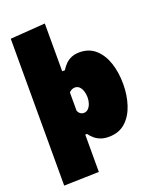

<svg xmlns="http://www.w3.org/2000/svg" viewBox="-170 -848 933 1145"><g transform="rotate(-20 296.5 -276.0)"><path d="M35 198Q35 146 35 94Q35 42 35 -21V-493Q35 -552.5 35 -612.2Q35 -672 35 -734L257 -750Q257 -692.5 257 -628.8Q257 -565 257 -493V-447H274Q287 -468.5 303.5 -484.5Q320 -500.5 341.8 -509.2Q363.5 -518 392 -518Q452 -518 492.2 -482.2Q532.5 -446.5 552.8 -386Q573 -325.5 573 -251Q573 -181.5 553.2 -120.5Q533.5 -59.5 492 -21.8Q450.5 16 385 16Q358 16 336.5 8.5Q315 1 298.2 -12.8Q281.5 -26.5 268 -45H257V-8Q257 45 257 92.5Q257 140 257 192ZM294 -169Q310.5 -169 322.2 -180.8Q334 -192.5 340 -210.8Q346 -229 346 -249Q346 -270.5 340 -289Q334 -307.5 322.5 -318.8Q311 -330 294 -330Q286.5 -330 279.5 -327.5Q272.5 -325 266.8 -321Q261 -317 257 -312V-197Q259.5 -189.5 264.5 -183.2Q269.5 -177 277 -173Q284.5 -169 294 -169Z"/></g></svg>

Font: Commissioner Thin Black
Style: Regular
Weight: 900
Version: Version 1.000